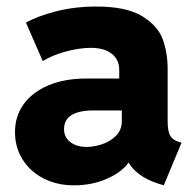

<svg xmlns="http://www.w3.org/2000/svg" viewBox="-20 -553 593 581"><path d="M25.4 -152.3Q24.9 -199.7 50.8 -236.6Q76.7 -273.4 125.7 -294.4Q174.8 -315.4 242.2 -315.4H340.8V-341.8Q340.8 -372.6 318.1 -390.4Q295.4 -408.2 254.9 -408.2Q219.2 -408.2 178 -396.7Q136.7 -385.3 109.4 -368.2L58.6 -484.4Q92.3 -503.9 149.2 -518.6Q206.1 -533.2 271.5 -533.2Q362.8 -533.2 410.4 -503.9Q458 -474.6 472.7 -433.6Q487.3 -392.6 487.3 -343.8V-185.5Q487.3 -158.2 494.1 -144.3Q501 -130.4 517.6 -125L529.3 -121.1L475.6 7.8L457 2Q424.3 -8.8 402.3 -25.1Q380.4 -41.5 369.6 -60.5H368.7Q347.7 -31.2 302.7 -11.7Q257.8 7.8 204.1 7.8Q151.9 7.8 111.1 -13.4Q70.3 -34.7 47.9 -71.3Q25.4 -107.9 25.4 -152.3ZM242.2 -108.4Q263.2 -108.4 287.8 -116.2Q312.5 -124 330.3 -141.4Q348.1 -158.7 348.6 -185.5V-218.8H260.7Q173.8 -217.8 173.8 -162.1Q173.8 -137.7 192.9 -123Q211.9 -108.4 242.2 -108.4Z"/></svg>

Font: Reddit Sans Vanilla ExtraBold
Style: Regular
Weight: 800
Designer: Stephen Hutchings
Foundry: Reddit
Version: Version 1.013